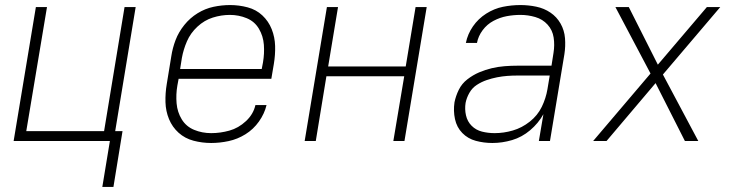

<svg xmlns="http://www.w3.org/2000/svg" viewBox="-20 -558 2920 760"><path d="M429 182 465 -39H436L517 -530H473L392 -39H84L166 -530H122L34 0H415L385 182Z M816 8Q850 8 885 0.5Q920 -7 951.5 -26.5Q983 -46 1005 -77Q1027 -108 1035 -142H991Q983 -106 953.5 -78.5Q924 -51 888 -41Q852 -31 816 -31Q780 -31 748.5 -44Q717 -57 699.5 -85.5Q682 -114 679 -149Q676 -184 682 -219L687 -246H1054L1064 -305Q1070 -341 1069 -376Q1068 -411 1055.5 -442.5Q1043 -474 1018.5 -497Q994 -520 960 -529Q926 -538 891 -538Q858 -538 825 -531Q792 -524 762 -505.5Q732 -487 709.5 -459Q687 -431 675 -399.5Q663 -368 658 -335L640 -225Q634 -189 635 -153.5Q636 -118 649 -86.5Q662 -55 687 -32.5Q712 -10 746 -1Q780 8 816 8ZM1016 -285H693L700 -329Q706 -362 720 -394.5Q734 -427 761.5 -452.5Q789 -478 822.5 -488.5Q856 -499 890 -499Q925 -499 956.5 -486Q988 -473 1005 -444Q1022 -415 1024.5 -380.5Q1027 -346 1021 -311Z M1186 0H1230L1272 -256H1580L1537 0H1581L1669 -530H1625L1586 -295H1279L1318 -530H1274Z M1929 8Q1968 8 2007 -3.5Q2046 -15 2078.5 -42.5Q2111 -70 2131 -106L2113 0H2157L2214 -343Q2219 -375 2216.5 -406.5Q2214 -438 2199 -464.5Q2184 -491 2159 -508Q2134 -525 2103 -531.5Q2072 -538 2040 -538Q2005 -538 1970.5 -531Q1936 -524 1904.5 -504Q1873 -484 1852 -453.5Q1831 -423 1824 -388H1868Q1873 -415 1890.5 -438.5Q1908 -462 1933.5 -475.5Q1959 -489 1986 -494Q2013 -499 2040 -499Q2070 -499 2099 -490.5Q2128 -482 2147.5 -460.5Q2167 -439 2171.5 -409.5Q2176 -380 2171 -349L2163 -298H2029Q2003 -298 1977.5 -296Q1952 -294 1926.5 -288Q1901 -282 1876.5 -271.5Q1852 -261 1830 -244Q1808 -227 1796 -202.5Q1784 -178 1779 -153Q1774 -119 1781 -86.5Q1788 -54 1810 -31.5Q1832 -9 1863.5 -0.5Q1895 8 1929 8ZM1938 -31Q1912 -31 1888 -37Q1864 -43 1847 -60Q1830 -77 1824.5 -101.5Q1819 -126 1823 -151Q1827 -171 1838 -190.5Q1849 -210 1867.5 -222Q1886 -234 1906.5 -241Q1927 -248 1947.5 -252Q1968 -256 1988 -257.5Q2008 -259 2029 -259H2156L2147 -205Q2141 -169 2124.5 -135Q2108 -101 2077 -76.5Q2046 -52 2010 -41.5Q1974 -31 1938 -31Z M2328 0H2381L2575 -229L2691 0H2744L2604 -263L2831 -530H2778L2584 -302L2469 -530H2416L2555 -267Z"/></svg>

Font: Iosevka Sparkle XLtObl
Style: Regular
Weight: 200
Italic angle: -9°
Designer: Belleve Invis
Foundry: Belleve Invis
Version: Version 4.5.0; ttfautohint (v1.8.3)